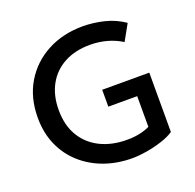

<svg xmlns="http://www.w3.org/2000/svg" viewBox="-128 -847 1007 994"><g transform="rotate(-20 375.5 -350.0)"><path d="M438.5 15Q355 15 284 -10.5Q213 -36 159.8 -83.8Q106.5 -131.5 77 -198.5Q47.5 -265.5 47.5 -349Q47.5 -459.5 97 -541.8Q146.5 -624 232.5 -669.5Q318.5 -715 427.5 -715Q484 -715 543 -701Q602 -687 653 -652L604 -564Q566 -588 521.8 -600Q477.5 -612 430.5 -612Q348.5 -612 288.5 -580Q228.5 -548 195.8 -489Q163 -430 163 -349.5Q163 -264.5 199 -205.2Q235 -146 298.2 -115Q361.5 -84 444 -84Q484.5 -84 517 -91.5Q549.5 -99 569.5 -109.5V-278.5H410.5V-371.5H670V-44.5Q642.5 -26 601.2 -12.8Q560 0.5 516.2 7.8Q472.5 15 438.5 15Z"/></g></svg>

Font: Geologica
Style: Regular
Weight: 400
Designer: Sindre Bremnes, Frode Helland
Foundry: Monokrom Skriftforlag AS
Version: Version 1.010; ttfautohint (v1.8.4.7-5d5b);gftools[0.9.28]